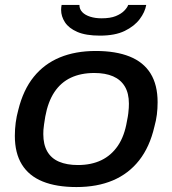

<svg xmlns="http://www.w3.org/2000/svg" viewBox="-20 -744 697 776"><path d="M289 12Q208 12 152.5 -10.5Q97 -33 68.5 -79Q40 -125 40 -195Q40 -222 43.5 -248.5Q47 -275 54 -300Q74 -381 116.5 -433.5Q159 -486 222 -512Q285 -538 367 -538Q448 -538 504 -515.5Q560 -493 588.5 -447Q617 -401 617 -331Q617 -305 614 -281Q611 -257 604 -232Q585 -150 542.5 -96Q500 -42 436.5 -15Q373 12 289 12ZM295 -77Q349 -77 389.5 -96.5Q430 -116 456.5 -155Q483 -194 493 -254Q497 -273 498.5 -286Q500 -299 500.5 -308Q501 -317 501 -325Q501 -367 484.5 -394.5Q468 -422 437 -435.5Q406 -449 361 -449Q307 -449 266.5 -430Q226 -411 200 -372Q174 -333 163 -273Q160 -254 158 -241Q156 -228 155.5 -219Q155 -210 155 -202Q155 -160 171 -132Q187 -104 218.5 -90.5Q250 -77 295 -77ZM384 -600Q327 -600 292.5 -615Q258 -630 242.5 -654Q227 -678 227 -704Q227 -709 227.5 -714Q228 -719 229 -724H301Q301 -707 312.5 -695Q324 -683 344.5 -676.5Q365 -670 390 -670Q426 -670 448 -679Q470 -688 482.5 -701Q495 -714 498 -724H571Q566 -695 544.5 -666.5Q523 -638 484 -619Q445 -600 384 -600Z"/></svg>

Font: Archivo SemiExpanded Medium
Style: Italic
Weight: 500
Width: 6
Italic angle: -10°
Designer: Hector Gatti
Foundry: Omnibus-Type
Version: Version 2.001